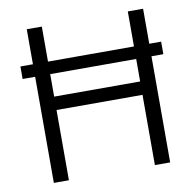

<svg xmlns="http://www.w3.org/2000/svg" viewBox="-79 -788 889 870"><g transform="rotate(-10 365.5 -353.5)"><path d="M689.5 -488.3H634.8V0H564.5V-323.2H168.9V0H99.6V-488.3H42V-545.9H99.6V-707H168.9V-545.9H564.5V-707H634.8V-545.9H689.5ZM564.5 -384.8V-488.3H168.9V-384.8Z"/></g></svg>

Font: Pretendard Light
Style: Regular
Weight: 300
Designer: Base glyphs from Inter by Rasmus Andersson; Hangeul glyphs from Noto Sans CJK(Source Han Sans) by Jang Soo-young and Kan
Foundry: Kil Hyung-jin
Version: Version 1.309